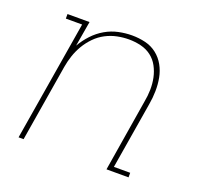

<svg xmlns="http://www.w3.org/2000/svg" viewBox="-98 -640 796 753"><g transform="rotate(20 300.0 -264.0)"><path d="M50 0 133 -501H65V-520H157L139 -415Q154 -441 175 -463.5Q196 -486 222 -501Q248 -516 276.5 -522Q305 -528 332 -528Q361 -528 388 -521.5Q415 -515 436 -498.5Q457 -482 470 -458.5Q483 -435 488 -408.5Q493 -382 492.5 -353.5Q492 -325 487 -297L441 -19H509V0H417L466 -300Q471 -326 471.5 -351.5Q472 -377 467 -401Q462 -425 450.5 -446.5Q439 -468 420 -482.5Q401 -497 376.5 -503Q352 -509 326 -509Q302 -509 277.5 -504Q253 -499 230 -487Q207 -475 188.5 -456Q170 -437 157 -415Q144 -393 136 -369Q128 -345 124 -321L71 0Z"/></g></svg>

Font: Iosevka Etoile Thin
Style: Italic
Weight: 100
Italic angle: -9°
Designer: Belleve Invis
Foundry: Belleve Invis
Version: Version 22.1.2; ttfautohint (v1.8.4)